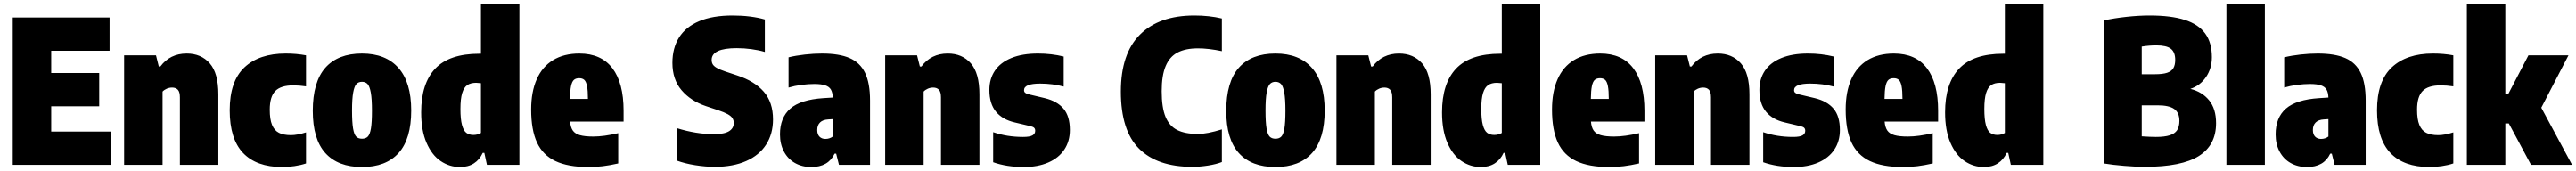

<svg xmlns="http://www.w3.org/2000/svg" viewBox="-20 -828 12930 859"><path d="M237 -167H535V0H44V-740H530V-573H237V-461H478V-294H237Z M603 -550H763L777 -494H785Q833.5 -559 917 -559Q989.5 -559 1032.8 -509.8Q1076 -460.5 1076 -354V0H883V-339Q883 -366 872.8 -377Q862.5 -388 844 -388Q830 -388 817.2 -382.5Q804.5 -377 796 -368V0H603Z M1133 -274Q1133 -420 1207 -489.5Q1281 -559 1414 -559Q1468 -559 1516 -550V-394Q1482.5 -399 1452 -399Q1389.5 -399 1361.8 -370.8Q1334 -342.5 1334 -277Q1334 -228.5 1345.5 -200.5Q1357 -172.5 1380 -160.8Q1403 -149 1440 -149Q1472.5 -149 1516 -163V-7Q1489 2 1457.5 6.5Q1426 11 1396 11Q1267.5 11 1200.2 -59.5Q1133 -130 1133 -274Z M1550 -271Q1550 -416.5 1613.2 -487.8Q1676.5 -559 1797 -559Q1916.5 -559 1980.2 -486.5Q2044 -414 2044 -273Q2044 -130 1980.8 -59.5Q1917.5 11 1797 11Q1676.5 11 1613.2 -59Q1550 -129 1550 -271ZM1847 -271Q1847 -331 1841.2 -362.8Q1835.5 -394.5 1825 -405.8Q1814.5 -417 1797 -417Q1779.5 -417 1769 -405.8Q1758.5 -394.5 1752.8 -363.2Q1747 -332 1747 -273Q1747 -213.5 1752.2 -182.8Q1757.5 -152 1768 -141.5Q1778.5 -131 1797 -131Q1815.5 -131 1826 -141.5Q1836.5 -152 1841.8 -182.2Q1847 -212.5 1847 -271Z M2094 -264Q2094 -408.5 2164.5 -483.2Q2235 -558 2386 -558H2394V-808H2587V0H2424L2411 -60H2403Q2387.5 -26 2358.8 -7.5Q2330 11 2289 11Q2236 11 2191.8 -19Q2147.5 -49 2120.8 -110.8Q2094 -172.5 2094 -264ZM2394 -160V-410Q2378 -412 2370 -412Q2342.5 -412 2325.5 -400.5Q2308.5 -389 2299.8 -360.5Q2291 -332 2291 -281Q2291 -229 2298.8 -200.2Q2306.5 -171.5 2320.5 -160.8Q2334.5 -150 2356 -150Q2377.5 -150 2394 -160Z M3110 -217H2841.5Q2844 -188 2855.2 -172Q2866.5 -156 2890.8 -149Q2915 -142 2958 -142Q3011.5 -142 3083 -159V-7Q3041 2.5 3006 6.8Q2971 11 2933 11Q2830.5 11 2767.5 -19Q2704.5 -49 2675.2 -112.2Q2646 -175.5 2646 -278Q2646 -366.5 2673.8 -429.5Q2701.5 -492.5 2755.8 -525.8Q2810 -559 2888 -559Q2998 -559 3054 -485Q3110 -411 3110 -272ZM2841 -331H2931Q2931 -373 2926.5 -395.5Q2922 -418 2912.8 -426.5Q2903.5 -435 2887 -435Q2870 -435 2860.5 -426.5Q2851 -418 2846.2 -395.5Q2841.5 -373 2841 -331Z M3378 -21V-184Q3475 -154 3563 -154Q3615.5 -154 3639.2 -168.8Q3663 -183.5 3663 -210Q3663 -224 3656.2 -234.5Q3649.5 -245 3632.5 -254.5Q3615.5 -264 3583 -275L3523 -295Q3446.5 -321 3400.8 -375Q3355 -429 3355 -512Q3355 -586.5 3388.5 -639.8Q3422 -693 3489.5 -721.5Q3557 -750 3657 -750Q3703 -750 3744.8 -744.8Q3786.5 -739.5 3819 -730V-567Q3789 -576 3752 -581Q3715 -586 3678 -586Q3552 -586 3552 -527Q3552 -514 3557.5 -504.8Q3563 -495.5 3577.5 -487Q3592 -478.5 3620 -469L3680 -449Q3767 -420.5 3813.5 -367.5Q3860 -314.5 3860 -228Q3860 -155.5 3825.5 -101.8Q3791 -48 3725.2 -19Q3659.5 10 3568 10Q3521.5 10 3469.5 1.8Q3417.5 -6.5 3378 -21Z M4347 -323V0H4191L4177 -56H4169Q4137.5 11 4052 11Q4006 11 3970.2 -9.2Q3934.5 -29.5 3914.8 -66.8Q3895 -104 3895 -153Q3895 -237 3946.5 -282.2Q3998 -327.5 4113 -335L4160 -338Q4159 -363.5 4150.5 -378Q4142 -392.5 4122.2 -399.2Q4102.5 -406 4067 -406Q4037 -406 4002.8 -401.5Q3968.5 -397 3938 -388V-540Q3975 -549 4020 -554Q4065 -559 4106 -559Q4192.5 -559 4244.8 -536.2Q4297 -513.5 4322 -462Q4347 -410.5 4347 -323ZM4160 -142V-229.5L4137 -228Q4110 -226.5 4096 -212.8Q4082 -199 4082 -175Q4082 -153 4093.2 -141.5Q4104.5 -130 4123 -130Q4144 -130 4160 -142Z M4423 -550H4583L4597 -494H4605Q4653.5 -559 4737 -559Q4809.5 -559 4852.8 -509.8Q4896 -460.5 4896 -354V0H4703V-339Q4703 -366 4692.8 -377Q4682.5 -388 4664 -388Q4650 -388 4637.2 -382.5Q4624.5 -377 4616 -368V0H4423Z M4965 -13V-164Q5034 -140 5115 -140Q5149 -140 5162.5 -148Q5176 -156 5176 -171Q5176 -180.5 5170.8 -185.8Q5165.5 -191 5153 -194L5073 -213Q5012 -227 4979 -267Q4946 -307 4946 -376Q4946 -432 4973.8 -473Q5001.5 -514 5056.2 -536.5Q5111 -559 5190 -559Q5257.5 -559 5319 -544V-393Q5263.5 -408 5201 -408Q5120 -408 5120 -375Q5120 -366.5 5125.8 -361.8Q5131.5 -357 5144 -354L5224 -335Q5286 -320 5318 -282.2Q5350 -244.5 5350 -175Q5350 -118 5321.8 -76Q5293.5 -34 5241.2 -11.5Q5189 11 5119 11Q5033 11 4965 -13Z M5606 -368Q5606 -558.5 5702 -654.2Q5798 -750 5975 -750Q6050 -750 6113 -735V-571Q6046.5 -585 5993 -585Q5930.5 -585 5890.8 -564.2Q5851 -543.5 5831 -496.2Q5811 -449 5811 -370Q5811 -288 5830.2 -241.2Q5849.5 -194.5 5889 -174.8Q5928.5 -155 5993 -155Q6039 -155 6113 -178V-14Q6085 -3 6044.2 3.5Q6003.5 10 5964 10Q5789 10 5697.5 -81Q5606 -172 5606 -368Z M6135 -271Q6135 -416.5 6198.2 -487.8Q6261.5 -559 6382 -559Q6501.5 -559 6565.2 -486.5Q6629 -414 6629 -273Q6629 -130 6565.8 -59.5Q6502.5 11 6382 11Q6261.5 11 6198.2 -59Q6135 -129 6135 -271ZM6432 -271Q6432 -331 6426.2 -362.8Q6420.5 -394.5 6410 -405.8Q6399.5 -417 6382 -417Q6364.5 -417 6354 -405.8Q6343.5 -394.5 6337.8 -363.2Q6332 -332 6332 -273Q6332 -213.5 6337.2 -182.8Q6342.5 -152 6353 -141.5Q6363.5 -131 6382 -131Q6400.5 -131 6411 -141.5Q6421.5 -152 6426.8 -182.2Q6432 -212.5 6432 -271Z M6688 -550H6848L6862 -494H6870Q6918.5 -559 7002 -559Q7074.5 -559 7117.8 -509.8Q7161 -460.5 7161 -354V0H6968V-339Q6968 -366 6957.8 -377Q6947.5 -388 6929 -388Q6915 -388 6902.2 -382.5Q6889.5 -377 6881 -368V0H6688Z M7218 -264Q7218 -408.5 7288.5 -483.2Q7359 -558 7510 -558H7518V-808H7711V0H7548L7535 -60H7527Q7511.5 -26 7482.8 -7.5Q7454 11 7413 11Q7360 11 7315.8 -19Q7271.5 -49 7244.8 -110.8Q7218 -172.5 7218 -264ZM7518 -160V-410Q7502 -412 7494 -412Q7466.5 -412 7449.5 -400.5Q7432.5 -389 7423.8 -360.5Q7415 -332 7415 -281Q7415 -229 7422.8 -200.2Q7430.5 -171.5 7444.5 -160.8Q7458.5 -150 7480 -150Q7501.5 -150 7518 -160Z M8234 -217H7965.5Q7968 -188 7979.2 -172Q7990.5 -156 8014.8 -149Q8039 -142 8082 -142Q8135.5 -142 8207 -159V-7Q8165 2.5 8130 6.8Q8095 11 8057 11Q7954.5 11 7891.5 -19Q7828.5 -49 7799.2 -112.2Q7770 -175.5 7770 -278Q7770 -366.5 7797.8 -429.5Q7825.5 -492.5 7879.8 -525.8Q7934 -559 8012 -559Q8122 -559 8178 -485Q8234 -411 8234 -272ZM7965 -331H8055Q8055 -373 8050.5 -395.5Q8046 -418 8036.8 -426.5Q8027.5 -435 8011 -435Q7994 -435 7984.5 -426.5Q7975 -418 7970.2 -395.5Q7965.5 -373 7965 -331Z M8288 -550H8448L8462 -494H8470Q8518.5 -559 8602 -559Q8674.5 -559 8717.8 -509.8Q8761 -460.5 8761 -354V0H8568V-339Q8568 -366 8557.8 -377Q8547.5 -388 8529 -388Q8515 -388 8502.2 -382.5Q8489.5 -377 8481 -368V0H8288Z M8830 -13V-164Q8899 -140 8980 -140Q9014 -140 9027.5 -148Q9041 -156 9041 -171Q9041 -180.5 9035.8 -185.8Q9030.5 -191 9018 -194L8938 -213Q8877 -227 8844 -267Q8811 -307 8811 -376Q8811 -432 8838.8 -473Q8866.5 -514 8921.2 -536.5Q8976 -559 9055 -559Q9122.5 -559 9184 -544V-393Q9128.5 -408 9066 -408Q8985 -408 8985 -375Q8985 -366.5 8990.8 -361.8Q8996.5 -357 9009 -354L9089 -335Q9151 -320 9183 -282.2Q9215 -244.5 9215 -175Q9215 -118 9186.8 -76Q9158.5 -34 9106.2 -11.5Q9054 11 8984 11Q8898 11 8830 -13Z M9708 -217H9439.5Q9442 -188 9453.2 -172Q9464.5 -156 9488.8 -149Q9513 -142 9556 -142Q9609.5 -142 9681 -159V-7Q9639 2.5 9604 6.8Q9569 11 9531 11Q9428.5 11 9365.5 -19Q9302.5 -49 9273.2 -112.2Q9244 -175.5 9244 -278Q9244 -366.5 9271.8 -429.5Q9299.5 -492.5 9353.8 -525.8Q9408 -559 9486 -559Q9596 -559 9652 -485Q9708 -411 9708 -272ZM9439 -331H9529Q9529 -373 9524.5 -395.5Q9520 -418 9510.8 -426.5Q9501.5 -435 9485 -435Q9468 -435 9458.5 -426.5Q9449 -418 9444.2 -395.5Q9439.5 -373 9439 -331Z M9743 -264Q9743 -408.5 9813.5 -483.2Q9884 -558 10035 -558H10043V-808H10236V0H10073L10060 -60H10052Q10036.5 -26 10007.8 -7.5Q9979 11 9938 11Q9885 11 9840.8 -19Q9796.5 -49 9769.8 -110.8Q9743 -172.5 9743 -264ZM10043 -160V-410Q10027 -412 10019 -412Q9991.5 -412 9974.5 -400.5Q9957.5 -389 9948.8 -360.5Q9940 -332 9940 -281Q9940 -229 9947.8 -200.2Q9955.5 -171.5 9969.5 -160.8Q9983.5 -150 10005 -150Q10026.5 -150 10043 -160Z M11103 -209Q11103 -99 11016.8 -44.5Q10930.5 10 10745 10Q10700.5 10 10642.5 5.2Q10584.5 0.5 10539 -7V-725Q10591 -736.5 10652.8 -743.2Q10714.5 -750 10770 -750Q10877 -750 10945.8 -728Q11014.5 -706 11048.2 -660Q11082 -614 11082 -541Q11082 -484 11052.5 -440.8Q11023 -397.5 10974 -381.5Q11033 -367 11068 -324.2Q11103 -281.5 11103 -209ZM10730 -594V-455H10797Q10835 -455 10857 -462.2Q10879 -469.5 10888.5 -485.2Q10898 -501 10898 -527Q10898 -566 10876.2 -583Q10854.5 -600 10803 -600Q10767.5 -600 10730 -594ZM10919 -221Q10919 -262 10893 -280.5Q10867 -299 10810 -299H10730V-143Q10773.5 -140 10801 -140Q10844.5 -140 10870.2 -148.2Q10896 -156.5 10907.5 -174Q10919 -191.5 10919 -221Z M11155 0V-808H11348V0Z M11854 -323V0H11698L11684 -56H11676Q11644.5 11 11559 11Q11513 11 11477.2 -9.2Q11441.5 -29.5 11421.8 -66.8Q11402 -104 11402 -153Q11402 -237 11453.5 -282.2Q11505 -327.5 11620 -335L11667 -338Q11666 -363.5 11657.5 -378Q11649 -392.5 11629.2 -399.2Q11609.5 -406 11574 -406Q11544 -406 11509.8 -401.5Q11475.5 -397 11445 -388V-540Q11482 -549 11527 -554Q11572 -559 11613 -559Q11699.5 -559 11751.8 -536.2Q11804 -513.5 11829 -462Q11854 -410.5 11854 -323ZM11667 -142V-229.5L11644 -228Q11617 -226.5 11603 -212.8Q11589 -199 11589 -175Q11589 -153 11600.2 -141.5Q11611.5 -130 11630 -130Q11651 -130 11667 -142Z M11911 -274Q11911 -420 11985 -489.5Q12059 -559 12192 -559Q12246 -559 12294 -550V-394Q12260.5 -399 12230 -399Q12167.5 -399 12139.8 -370.8Q12112 -342.5 12112 -277Q12112 -228.5 12123.5 -200.5Q12135 -172.5 12158 -160.8Q12181 -149 12218 -149Q12250.5 -149 12294 -163V-7Q12267 2 12235.5 6.5Q12204 11 12174 11Q12045.5 11 11978.2 -59.5Q11911 -130 11911 -274Z M12684 0 12572.5 -208H12555V0H12362V-808H12555V-358H12571L12671 -550H12872L12735.5 -287L12890 0Z"/></svg>

Font: Encode Sans Condensed Black
Style: Regular
Weight: 900
Width: 3
Designer: Multiple Designers
Foundry: Impallari Type
Version: Version 2.000